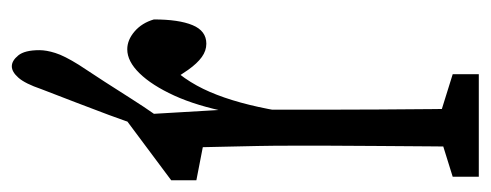

<svg xmlns="http://www.w3.org/2000/svg" viewBox="-271 -549 818 320"><g transform="rotate(-90 138.0 -389.0)"><path d="M3.4 0V-43.5L80.1 -67.4H97.7L174.3 -43.5V0ZM52.7 0Q53.7 -27.3 54 -72.8Q54.2 -118.2 54.7 -166.5Q55.2 -214.8 55.2 -252.4V-310.1Q55.2 -343.3 54.7 -367.9Q54.2 -392.6 53.7 -414.3Q53.2 -436 52.7 -460L-2.4 -470.7V-512.7L95.7 -585.9L106.4 -574.2L115.2 -424.3V-421.9V-252.4Q115.2 -214.8 115.5 -166.5Q115.7 -118.2 116.2 -73.2Q116.7 -28.3 117.7 0ZM113.3 -334 103.5 -416H110.8Q121.6 -470.2 138.7 -507.6Q155.8 -544.9 175.8 -565.4Q195.8 -585.9 215.8 -585.9Q231.4 -585.9 245.6 -573.7Q259.8 -561.5 265.6 -541.5Q265.6 -500 256.1 -477.1Q246.6 -454.1 225.1 -454.1Q213.4 -454.1 202.9 -461.7Q192.4 -469.2 181.6 -484.4L162.6 -512.7L197.3 -523.4Q164.6 -494.1 144.8 -448.2Q125 -402.3 113.3 -334ZM86.9 -560.1Q96.2 -589.4 106.4 -616.5Q116.7 -643.6 127.4 -671.9Q138.2 -700.2 149.4 -729Q158.7 -756.3 168.5 -767.3Q178.2 -778.3 187.5 -778.3Q196.8 -778.3 205.6 -767.6Q214.4 -756.8 214.4 -732.4Q214.4 -720.7 209.7 -705.8Q205.1 -690.9 189.9 -666.5Q175.8 -645 161.6 -623.3Q147.5 -601.6 133.8 -579.8Q120.1 -558.1 105 -536.6Z"/></g></svg>

Font: Scarab Serif
Style: Condensed
Weight: 400
Designer: John Roberts
Foundry: Scarab
Version: 1.0